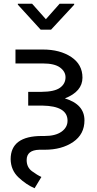

<svg xmlns="http://www.w3.org/2000/svg" viewBox="-20 -794 522 1030"><path d="M152.3 -773.9 226.1 -690.9 299.8 -773.9H377.9V-768.6L253.9 -634.8H198.2L75.7 -769V-773.9ZM131.3 -227.5V-301.3H203.1Q272 -301.8 301.8 -323.2Q331.5 -344.7 331.5 -379.4Q331.5 -410.2 302 -431.9Q272.5 -453.6 210 -453.6H63V-528.3H210Q301.8 -528.3 362.1 -488.3Q422.4 -448.2 422.4 -377.4Q422.4 -303.2 328.1 -266.1Q433.1 -234.4 433.1 -148.4Q433.1 -73.7 372.3 -32.2Q311.5 9.3 219.7 9.3H190.9Q123 11.2 123 64.5Q123 103.5 151.6 124.5Q180.2 145.5 202.1 155.3L165.5 215.8Q121.1 196.8 79.6 158Q38.1 119.1 37.1 60.1Q37.1 -64.5 205.1 -64.5H219.7Q277.3 -64.5 309.8 -87.4Q342.3 -110.4 342.3 -146.5Q342.3 -225.1 208.5 -227.5Z"/></svg>

Font: LXGW WenKai GB Screen
Style: Regular
Weight: 400
Designer: LXGW / Fontworks Inc.
Foundry: LXGW / Fontworks Inc.
Version: Version 1.321;February 19, 2024;FontCreator 14.0.0.2901 64-b